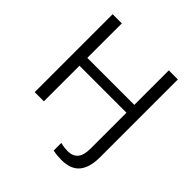

<svg xmlns="http://www.w3.org/2000/svg" viewBox="-231 -874 1228 1228"><g transform="rotate(45 383.0 -259.5)"><path d="M516 186Q500 186 479.5 184.5Q459 183 438 178V109Q457 114 473.5 116Q490 118 503 118Q549 118 572.5 90.5Q596 63 596 1V-322H171V0H88V-705H171V-393H596V-705H678V0Q678 91 639 138.5Q600 186 516 186Z"/></g></svg>

Font: Mulish
Style: Regular
Weight: 400
Designer: Vernon Adams
Foundry: Vernon Adams
Version: Version 3.603; ttfautohint (v1.8.3)